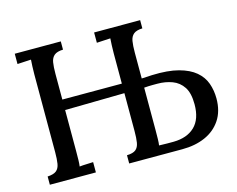

<svg xmlns="http://www.w3.org/2000/svg" viewBox="-98 -846 1224 991"><g transform="rotate(-15 514.5 -350.0)"><path d="M53 0V-44Q86 -46 100.5 -58Q115 -70 119 -94Q123 -118 123 -155V-571Q123 -593 124 -613.5Q125 -634 126 -649Q109 -648 89 -647Q69 -646 53 -645V-700H299V-656Q267 -655 252 -642.5Q237 -630 233 -606.5Q229 -583 229 -545V-408H547V-571Q547 -593 548 -613.5Q549 -634 550 -649Q533 -648 512.5 -647Q492 -646 477 -645V-700H723V-656Q691 -655 676 -642.5Q661 -630 657 -606.5Q653 -583 653 -545V-407L709 -410Q794 -413 850 -398Q906 -383 939 -355Q972 -327 985.5 -289Q999 -251 999 -208Q999 -140 968 -93.5Q937 -47 883.5 -23.5Q830 0 761 0H477V-44Q510 -45 524.5 -57Q539 -69 543 -93Q547 -117 547 -155V-357L229 -352V-134Q229 -107 228.5 -85.5Q228 -64 226 -51Q243 -53 263.5 -53.5Q284 -54 299 -55V0ZM650 -50Q671 -49 693.5 -49Q716 -49 728 -49Q800 -50 841 -89.5Q882 -129 882 -208Q882 -268 860.5 -300.5Q839 -333 803 -346.5Q767 -360 724 -360Q708 -360 697.5 -360Q687 -360 677 -359.5Q667 -359 653 -358V-132Q653 -105 652.5 -83.5Q652 -62 650 -50Z"/></g></svg>

Font: Lora Medium
Style: Regular
Weight: 500
Designer: Olga Karpushina, Alexei Vanyashin (Cyrillic)
Foundry: Cyreal
Version: Version 3.004